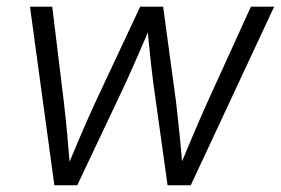

<svg xmlns="http://www.w3.org/2000/svg" viewBox="-20 -549 832 569"><path d="M141.1 0 68.8 -529.3H134.8L169.4 -245.1Q174.8 -200.2 179.2 -150.9Q183.6 -101.6 188 -47.9H176.8Q198.7 -100.6 220 -149.9Q241.2 -199.2 262.2 -245.1L395.5 -529.3H463.4L502 -245.1Q507.3 -200.2 512.2 -150.9Q517.1 -101.6 521.5 -47.9H509.8Q531.7 -100.6 552.7 -149.9Q573.7 -199.2 594.2 -245.1L723.6 -529.3H792.5L545.4 0H476.6L434.6 -300.8Q430.7 -329.6 427.5 -359.9Q424.3 -390.1 421.1 -421.4Q418 -452.6 415 -484.4H431.6Q418.5 -453.1 404.8 -421.9Q391.1 -390.6 377.9 -360.1Q364.7 -329.6 351.1 -300.3L209 0Z"/></svg>

Font: Inter 24pt Light
Style: Italic
Weight: 300
Italic angle: -9.3988°
Designer: Rasmus Andersson
Foundry: rsms
Version: Version 4.001;git-66647c0bb